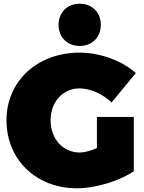

<svg xmlns="http://www.w3.org/2000/svg" viewBox="-20 -1000 778 1036"><path d="M410 -752C477 -752 524 -799 524 -866C524 -933 477 -980 410 -980C343 -980 296 -933 296 -866C296 -799 343 -752 410 -752ZM503 -201C469 -186 435 -177 411 -177C320 -177 253 -250 253 -351C253 -450 319 -523 409 -523C467 -523 535 -493 582 -447L713 -606C638 -673 519 -716 410 -716C181 -716 15 -562 15 -351C15 -139 175 16 395 16C495 16 624 -23 702 -76V-369H503Z"/></svg>

Font: Montserrat arm Black
Style: Regular
Weight: 900
Designer: Julieta Ulanovsky
Foundry: Julieta Ulanovsky
Version: Version 6.000;PS 006.000;hotconv 1.0.88;makeotf.lib2.5.64775